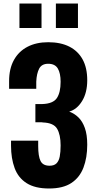

<svg xmlns="http://www.w3.org/2000/svg" viewBox="-20 -1062 556 1096"><path d="M260 14Q180 14 132 -16.5Q84 -47 63.5 -102.5Q43 -158 43 -230V-259H198Q198 -256 198 -246.5Q198 -237 198 -229Q198 -170 211.5 -143Q225 -116 263 -116Q289 -116 302.5 -129.5Q316 -143 321 -168.5Q326 -194 326 -232Q326 -293 306 -327Q286 -361 224 -363Q223 -364 215.5 -364Q208 -364 199 -364Q190 -364 182 -364V-468Q189 -468 195.5 -468Q202 -468 208.5 -468Q215 -468 221 -468Q283 -470 304.5 -502Q326 -534 326 -595Q326 -644 310 -671Q294 -698 255 -698Q218 -698 203.5 -670Q189 -642 187 -596Q187 -593 187 -580Q187 -567 187 -555H32V-599Q32 -670 59.5 -719.5Q87 -769 137 -795Q187 -821 255 -821Q326 -821 375.5 -796Q425 -771 451.5 -723Q478 -675 478 -604Q478 -533 448.5 -485Q419 -437 375 -425Q405 -414 428 -391.5Q451 -369 464.5 -331Q478 -293 478 -236Q478 -162 456.5 -105.5Q435 -49 387.5 -17.5Q340 14 260 14ZM299 -902V-1042H425V-902ZM91 -902V-1042H217V-902Z"/></svg>

Font: Oswald SemiBold
Style: Regular
Weight: 600
Designer: Vernon Adams
Foundry: Vernon Adams
Version: Version 4.103;gftools[0.9.33.dev8+g029e19f]